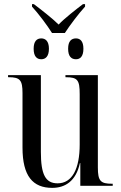

<svg xmlns="http://www.w3.org/2000/svg" viewBox="-20 -900 588 930"><path d="M232 -740H294C318 -777 360 -833 392 -868V-880H382C350 -856 291 -810 264 -781C235 -810 176 -856 144 -880H135V-868C167 -833 209 -777 232 -740ZM180 -613C200 -613 217 -626 217 -664C217 -701 200 -714 180 -714C159 -714 143 -701 143 -664C143 -626 159 -613 180 -613ZM348 -613C368 -613 384 -626 384 -664C384 -701 368 -714 348 -714C326 -714 310 -701 310 -664C310 -626 326 -613 348 -613ZM233 10C295 10 348 -22 367 -110H369V0H526V-10H523C467 -10 454 -23 454 -89V-536H297V-526H299C356 -526 366 -512 366 -444V-200C366 -83 330 -12 259 -12C200 -12 178 -55 178 -164V-536H19V-526H22C77 -526 89 -512 89 -449V-185C89 -47 139 10 233 10Z"/></svg>

Font: Noto Serif Display Condensed
Style: Regular
Weight: 400
Width: 3
Designer: Monotype Design Team
Foundry: Monotype Imaging Inc.
Version: Version 2.009